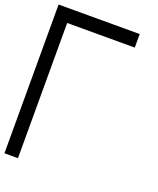

<svg xmlns="http://www.w3.org/2000/svg" viewBox="-165 -1015 913 1112"><g transform="rotate(20 291.5 -458.5)"><path d="M0 0V-916.7H500V-833.3H83.3V0Z"/></g></svg>

Font: Galmuri11 Regular
Style: Regular
Weight: 400
Designer: Minseo Lee (Quiple)
Version: Version 2.356;hotconv 1.1.0;makeotfexe 2.6.0 DEVELOPMENT